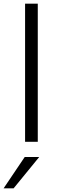

<svg xmlns="http://www.w3.org/2000/svg" viewBox="-48 -774 314 1048"><path d="M88.9 0V-753.9H158.2V0ZM-28.3 253.9 86.9 83H166L26.4 253.9Z"/></svg>

Font: Min Sans Light
Style: Regular
Weight: 300
Designer: Jinseong-Kim, NotoSansCJK, Nunito
Foundry: Jinseong-Kim
Version: Version 1.400;Glyphs 3.1.2 (3151)